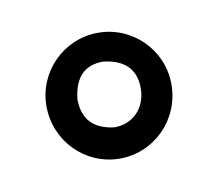

<svg xmlns="http://www.w3.org/2000/svg" viewBox="-35 -726 270 236"><g transform="rotate(-10 99.5 -608.5)"><path d="M99 -530C142 -530 177 -565 177 -609C177 -652 142 -687 99 -687C56 -687 21 -652 21 -609C21 -565 56 -530 99 -530ZM60 -611C63 -638 76 -651 99 -651C126 -648 139 -634 139 -611C139 -586 122 -569 99 -569C73 -572 60 -586 60 -611Z"/></g></svg>

Font: All Genders v4 Light
Style: Regular
Weight: 300
Designer: Rassam Alawdi
Foundry: Rassam Art
Version: Version 3.100;FEAKit 1.0